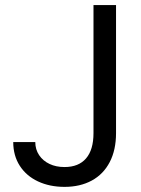

<svg xmlns="http://www.w3.org/2000/svg" viewBox="-20 -727 556 757"><path d="M437.5 -707H348.6V-202.1C348.6 -158.5 338.9 -125.3 319.3 -102.5C299.8 -79.8 271.5 -68.4 234.4 -68.4C212.2 -68.4 192.5 -72.4 175.3 -80.6C158 -88.7 144.4 -100.3 134.3 -115.2C124.2 -130.2 119.1 -147.5 119.1 -167H32.2C32.2 -131.2 40.9 -99.9 58.1 -73.2C75.4 -46.5 99.3 -26 129.9 -11.7C160.5 2.6 195.3 9.8 234.4 9.8C275.4 9.8 311.2 1.5 341.8 -15.1C372.4 -31.7 396 -56 412.6 -87.9C429.2 -119.8 437.5 -157.9 437.5 -202.1Z"/></svg>

Font: Pretendard Variable
Style: Regular
Weight: 400
Designer: Base glyphs from Inter by Rasmus Andersson; Hangeul glyphs from Noto Sans CJK(Source Han Sans) by Jang Soo-young and Kan
Foundry: Kil Hyung-jin
Version: Version 1.309;Glyphs 3.2 (3225)